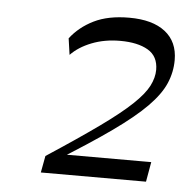

<svg xmlns="http://www.w3.org/2000/svg" viewBox="-39 -917 477 491"><g transform="rotate(5 199.5 -672.0)"><path d="M83 -465 91 -508Q172 -561 223.5 -598Q275 -635 303.5 -662Q332 -689 343 -710.5Q354 -732 354 -752Q354 -787 327.5 -802.5Q301 -818 256 -818Q216 -818 183 -805Q150 -792 130 -771L124 -813Q147 -843 183.5 -861Q220 -879 274 -879Q334 -879 366.5 -853.5Q399 -828 399 -781Q399 -750 386.5 -721Q374 -692 343 -660.5Q312 -629 256.5 -589.5Q201 -550 115 -497L123 -516H362L353 -465Z"/></g></svg>

Font: Savate ExtraLight
Style: Italic
Weight: 200
Italic angle: -11°
Designer: Max Esnée
Foundry: Plomb Type
Version: Version 2.000